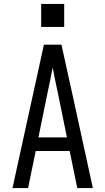

<svg xmlns="http://www.w3.org/2000/svg" viewBox="-20 -964 540 984"><path d="M44 0 205 -735H295L349 -490L456 0H376L337 -190H163L124 0ZM323 -260 276 -490Q269 -522 262.5 -554Q256 -586 250 -618Q244 -586 237.5 -554Q231 -522 224 -490L177 -260ZM191 -826V-944H309V-826Z"/></svg>

Font: Iosevka SS04
Style: Regular
Weight: 400
Monospace: yes
Designer: Belleve Invis
Foundry: Belleve Invis
Version: Version 19.0.0; ttfautohint (v1.8.4)